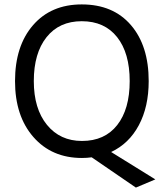

<svg xmlns="http://www.w3.org/2000/svg" viewBox="-20 -707 749 869"><path d="M653 -340Q653 -224 608.5 -140.5Q564 -57 483 -19L683 105L595 142L395 5Q374 8 351 8Q214 8 131 -87Q48 -182 48 -340Q48 -499 129.5 -593Q211 -687 350 -687Q492 -687 572.5 -593.5Q653 -500 653 -340ZM133 -340Q133 -215 192.5 -142Q252 -69 351 -69Q454 -69 510.5 -141Q567 -213 567 -340Q567 -467 510 -539Q453 -611 350 -611Q248 -611 190.5 -538.5Q133 -466 133 -340Z"/></svg>

Font: Hind Siliguri
Style: Regular
Weight: 400
Designer: Jyotish Sonowal
Foundry: Indian Type Foundry
Version: Version 1.000;PS 1.0;hotconv 1.0.86;makeotf.lib2.5.63406; tt